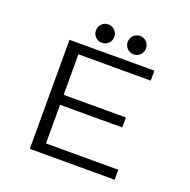

<svg xmlns="http://www.w3.org/2000/svg" viewBox="-148 -1013 1147 1158"><g transform="rotate(20 425.0 -434.0)"><path d="M395.2 -766.8Q378 -749.5 353.5 -749.5Q329 -749.5 312 -766.8Q295 -784 295 -808.5Q295 -833 312 -850.2Q329 -867.5 353.5 -867.5Q378 -867.5 395.2 -850.2Q412.5 -833 412.5 -808.5Q412.5 -784 395.2 -766.8ZM599 -766.8Q582 -749.5 557.5 -749.5Q533 -749.5 515.8 -766.8Q498.5 -784 498.5 -808.5Q498.5 -833 515.8 -850.2Q533 -867.5 557.5 -867.5Q582 -867.5 599 -850.2Q616 -833 616 -808.5Q616 -784 599 -766.8ZM709 -636H245V-376H644.5V-312H245V-64H709V0H164.5V-700H709Z"/></g></svg>

Font: League Mono Wide Light
Style: Regular
Weight: 300
Width: 8
Designer: Tyler Finck
Foundry: The League of Moveable Type / Tyler Finck
Version: Version 2.210